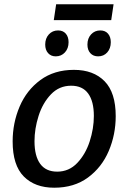

<svg xmlns="http://www.w3.org/2000/svg" viewBox="-20 -866 598 896"><path d="M520 -324Q520 -238 487.5 -161.5Q455 -85 390.5 -37.5Q326 10 233 10Q143 10 91 -42.5Q39 -95 39 -206Q39 -292 71.5 -368.5Q104 -445 168.5 -492.5Q233 -540 325 -540Q416 -540 468 -487Q520 -434 520 -324ZM141 -207Q141 -138 167.5 -101.5Q194 -65 247 -65Q302 -65 340.5 -105.5Q379 -146 398.5 -206Q418 -266 418 -325Q418 -393 391.5 -429.5Q365 -466 312 -466Q256 -466 217.5 -425.5Q179 -385 160 -325Q141 -265 141 -207ZM242 -846H510L499 -772H231ZM191 -658Q191 -687 208 -705.5Q225 -724 251 -724Q274 -724 287 -709Q300 -694 300 -669Q300 -640 283 -621.5Q266 -603 240 -603Q218 -603 204.5 -618Q191 -633 191 -658ZM388 -658Q388 -687 405 -705.5Q422 -724 448 -724Q471 -724 484 -709Q497 -694 497 -669Q497 -640 480.5 -621.5Q464 -603 438 -603Q415 -603 401.5 -618Q388 -633 388 -658Z"/></svg>

Font: Bitter Pro Medium
Style: Italic
Weight: 500
Italic angle: -9°
Designer: Sol Matas, and Bitter project Authors
Foundry: Sol Matas
Version: Version 1.010